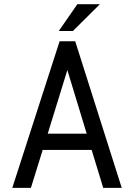

<svg xmlns="http://www.w3.org/2000/svg" viewBox="-20 -911 640 931"><path d="M211.4 -262.7H400.4L306.6 -571.3ZM424.3 -184.1H187L129.9 0H39.6L269 -710.9H344.7L570.3 0H480.5ZM355 -890.6H464.4L333.5 -760.7H265.1Z"/></svg>

Font: RobotoMono-Regular
Style: Regular
Weight: 400
Designer: Google
Version: Version 2.000985; 2015; ttfautohint (v1.3)